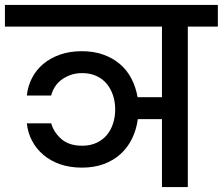

<svg xmlns="http://www.w3.org/2000/svg" viewBox="-44 -760 905 780"><path d="M-24 -740H841V-652H719V0H614V-276H516Q510 -233 492.5 -197Q475 -161 446 -134.5Q417 -108 377.5 -93.5Q338 -79 289 -79Q239 -79 199.5 -93Q160 -107 131.5 -131.5Q103 -156 86 -188.5Q69 -221 65 -259H164Q174 -223 205 -195.5Q236 -168 290 -168Q323 -168 348.5 -180Q374 -192 390.5 -212Q407 -232 415.5 -259Q424 -286 424 -316Q424 -345 415.5 -371.5Q407 -398 390.5 -418.5Q374 -439 348.5 -451Q323 -463 290 -463Q263 -463 241.5 -455Q220 -447 204 -434.5Q188 -422 178 -405.5Q168 -389 164 -372H65Q69 -410 86 -443Q103 -476 131.5 -500Q160 -524 199.5 -538Q239 -552 289 -552Q337 -552 376 -538Q415 -524 443.5 -499.5Q472 -475 490 -440.5Q508 -406 515 -365H614V-652H-24Z"/></svg>

Font: SVN-Poppins Medium
Style: Regular
Weight: 500
Designer: Ninad Kale (Devanagari), Jonny Pinhorn (Latin)
Foundry: Indian Type Foundry
Version: Version 3.002 2017; ttfautohint (v1.8.3)